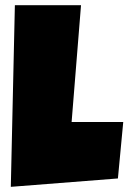

<svg xmlns="http://www.w3.org/2000/svg" viewBox="-20 -727 493 737"><path d="M453.1 -258.8 432.6 -42 21.5 -9.8 37.1 -707H291L254.9 -258.8Z"/></svg>

Font: Luckiest Guy
Style: Regular
Weight: 400
Designer: Astigmatic (AOETI)
Foundry: Astigmatic (AOETI)
Version: Version 1.000